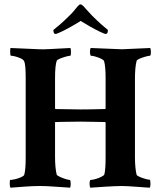

<svg xmlns="http://www.w3.org/2000/svg" viewBox="-20 -870 750 894"><path d="M29.3 3.9Q25.4 0 25.4 -12.7Q25.4 -32.2 27.3 -32.2Q35.2 -32.2 50.3 -35.6Q65.4 -39.1 78.1 -44.9Q90.8 -50.8 92.8 -55.7Q99.6 -80.1 99.6 -134.8V-507.8Q99.6 -569.3 92.8 -584Q89.8 -591.8 77.6 -597.7Q65.4 -603.5 52.2 -606.9Q39.1 -610.4 31.2 -610.4Q27.3 -610.4 27.3 -629.9Q27.3 -644.5 29.3 -646.5L165 -640.6Q177.7 -639.6 213.4 -641.6Q249 -643.6 307.6 -646.5Q310.5 -642.6 310.5 -626Q310.5 -610.4 306.6 -610.4Q300.8 -610.4 286.6 -606.4Q272.5 -602.5 259.3 -597.2Q246.1 -591.8 244.1 -586.9Q236.3 -565.4 236.3 -503.9V-365.2L238.3 -362.3L355.5 -360.4Q369.1 -360.4 397.5 -360.8Q425.8 -361.3 469.7 -362.3Q471.7 -364.3 471.7 -366.2V-507.8Q471.7 -560.5 464.8 -585Q462.9 -590.8 450.7 -596.7Q438.5 -602.5 424.8 -606.4Q411.1 -610.4 403.3 -610.4Q401.4 -610.4 399.9 -618.2Q398.4 -626 399.4 -635.3Q400.4 -644.5 402.3 -646.5L547.9 -640.6Q562.5 -640.6 679.7 -646.5Q682.6 -637.7 682.6 -628.9Q682.6 -610.4 677.7 -610.4Q671.9 -610.4 657.7 -606.4Q643.6 -602.5 630.9 -597.2Q618.2 -591.8 616.2 -586.9Q612.3 -572.3 610.4 -551.8Q608.4 -531.2 608.4 -503.9V-138.7Q608.4 -112.3 610.4 -91.8Q612.3 -71.3 616.2 -55.7Q618.2 -51.8 630.4 -46.4Q642.6 -41 656.7 -37.1Q670.9 -33.2 676.8 -33.2Q680.7 -33.2 680.7 -12.7Q680.7 -4.9 677.7 3.9Q673.8 3.9 659.2 2.9Q644.5 2 620.1 0Q595.7 -2 577.1 -2.9Q558.6 -3.9 545.9 -3.9Q533.2 -3.9 511.2 -2.9Q489.3 -2 466.3 -0.5Q443.4 1 424.8 2.4Q406.2 3.9 400.4 3.9Q398.4 1 397.5 -7.8Q396.5 -16.6 397.9 -24.4Q399.4 -32.2 401.4 -32.2Q409.2 -32.2 423.8 -36.1Q438.5 -40 451.2 -46.4Q463.9 -52.7 465.8 -57.6Q471.7 -80.1 471.7 -134.8V-297.9L469.7 -301.8L355.5 -303.7Q234.4 -302.7 234.4 -300.8L236.3 -298.8V-138.7Q236.3 -113.3 238.3 -92.8Q240.2 -72.3 244.1 -56.6Q246.1 -52.7 258.3 -46.9Q270.5 -41 284.7 -36.6Q298.8 -32.2 304.7 -32.2Q308.6 -32.2 309.1 -17.6Q309.6 -2.9 306.6 3.9Q258.8 1 226.1 -1.5Q193.4 -3.9 167 -3.9Q134.8 -3.9 102.1 -1.5Q69.3 1 29.3 3.9ZM238.3 -711.9Q228.5 -711.9 228.5 -730.5Q242.2 -741.2 260.3 -756.8Q278.3 -772.5 299.8 -793.9Q310.5 -803.7 320.8 -815.4Q331.1 -827.1 341.8 -840.8Q349.6 -849.6 354.5 -849.6Q360.4 -849.6 369.1 -840.8L383.8 -824.2Q390.6 -817.4 396.5 -810.5Q402.3 -803.7 408.2 -797.9Q431.6 -774.4 450.2 -757.8Q468.8 -741.2 482.4 -730.5Q482.4 -711.9 472.7 -711.9Q466.8 -711.9 445.3 -722.2Q423.8 -732.4 398.4 -747.1Q373 -761.7 355.5 -772.5Q338.9 -761.7 313 -747.1Q287.1 -732.4 265.6 -722.2Q244.1 -711.9 238.3 -711.9Z"/></svg>

Font: Crimson Text
Style: Bold
Weight: 700
Designer: Sebastian Kosch
Foundry: Sebastian Kosch
Version: Version 1.100